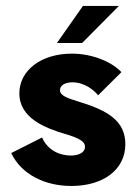

<svg xmlns="http://www.w3.org/2000/svg" viewBox="-20 -615 469 644"><path d="M170.9 -470.7H255.4L378.9 -595.2H258.3ZM219.2 8.8C324.7 8.8 400.4 -44.4 400.4 -131.3C400.4 -209.5 341.3 -244.6 244.6 -273.9C208 -285.2 181.2 -293.5 181.2 -312.5C181.2 -326.7 194.8 -338.9 223.1 -338.9C263.7 -338.9 295.4 -312.5 309.1 -295.4L387.2 -373C356.9 -406.2 291.5 -435.1 221.2 -435.1C117.2 -435.1 44.9 -378.4 44.9 -301.8C44.9 -217.8 133.8 -185.1 197.3 -166C245.6 -151.9 265.1 -140.6 265.1 -122.6C265.1 -102.5 242.7 -93.3 217.3 -93.3C182.1 -93.3 140.6 -109.4 121.1 -153.8L17.6 -101.6C52.2 -28.8 132.3 8.8 219.2 8.8Z"/></svg>

Font: Now ExtraBold
Style: Regular
Weight: 800
Designer: Alfredo Marco Pradil
Foundry: Alfredo Marco Pradil
Version: Version 1.200;hotconv 1.0.109;makeotfexe 2.5.65596